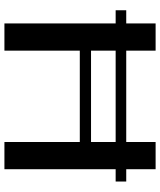

<svg xmlns="http://www.w3.org/2000/svg" viewBox="54 -794 740 889"><g transform="rotate(90 424.5 -350.0)"><path d="M821 -515H764V0H638V-349H215V0H89V-515H28V-564H89V-700H215V-564H638V-700H764V-564H821ZM638 -515H215V-401H638Z"/></g></svg>

Font: Fahkwang Medium
Style: Regular
Weight: 500
Version: Version 1.000; ttfautohint (v1.6)